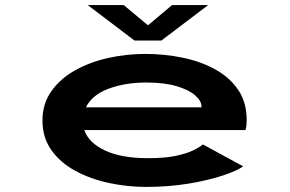

<svg xmlns="http://www.w3.org/2000/svg" viewBox="-20 -724 1140 755"><path d="M554 11Q480.5 11 408.2 -4.5Q336 -20 277 -51.8Q218 -83.5 182.5 -133Q147 -182.5 147 -250Q147 -316 181.8 -365.2Q216.5 -414.5 275 -447.2Q333.5 -480 405.2 -496Q477 -512 551 -512Q626.5 -512 698 -497.2Q769.5 -482.5 826.2 -451.2Q883 -420 916.5 -370.8Q950 -321.5 950 -252.5Q950 -237.5 948.5 -227.8Q947 -218 945.5 -212.5H311.5Q328.5 -162.5 393 -132.2Q457.5 -102 561.5 -102Q627.5 -102 670.5 -111Q713.5 -120 739.2 -132.5Q765 -145 778 -156L936 -70Q914.5 -53.5 858.2 -34.5Q802 -15.5 723 -2.2Q644 11 554 11ZM556.5 -399.5Q472 -399.5 407 -375.2Q342 -351 318 -302H772.5V-304Q772.5 -327 747.5 -349Q722.5 -371 674.2 -385.2Q626 -399.5 556.5 -399.5ZM325 -704H466.5L562 -624.5L656.5 -704H798.5L614.5 -564.5H509Z"/></svg>

Font: Trispace Expanded SemiBold
Style: Regular
Weight: 600
Width: 7
Designer: Tyler Finck
Foundry: Etcetera Type Company
Version: Version 1.210; ttfautohint (v1.8.3)